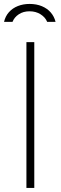

<svg xmlns="http://www.w3.org/2000/svg" viewBox="-21 -932 300 952"><path d="M110 -723H149V0H110ZM254.5 -823.5Q248 -850 230.8 -870Q213.5 -890 186.8 -901.2Q160 -912.5 125.5 -912.5Q94 -912.5 67.5 -902Q41 -891.5 23.2 -871.5Q5.5 -851.5 -1 -823.5H41Q50 -846.5 72.2 -861.2Q94.5 -876 125.5 -876Q156.5 -876 180 -861.2Q203.5 -846.5 213 -823.5Z"/></svg>

Font: Public Sans Thin
Style: Regular
Weight: 100
Designer: The Public Sans project authors (U.S. Web Design System). Libre Franklin designed by Pablo Impallari and Rodrigo Fuenzal
Version: Version 1.008